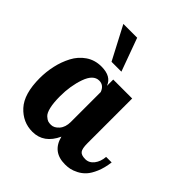

<svg xmlns="http://www.w3.org/2000/svg" viewBox="-204 -888 1032 1032"><g transform="rotate(45 312.0 -372.0)"><path d="M30 -226Q30 -274 40.5 -321.5Q51 -369 73 -411Q95 -453 133 -479Q171 -505 221 -505Q296 -505 315 -452V-500H459V-160Q459 -119 470 -105Q481 -91 511 -91Q540 -91 559.5 -116Q579 -141 582 -179H624Q618 -132 603 -97Q588 -62 570.5 -43Q553 -24 530.5 -12.5Q508 -1 490.5 2.5Q473 6 454 6Q358 6 335 -86Q293 6 206 6Q133 6 81.5 -50Q30 -106 30 -226ZM142 -750H247L316 -561H241ZM176 -235Q176 -185 183.5 -153Q191 -121 204.5 -109Q218 -97 227 -94Q236 -91 250 -91Q274 -91 294.5 -114.5Q315 -138 315 -178V-405Q301 -443 266 -443Q222 -443 199 -378Q176 -313 176 -235Z"/></g></svg>

Font: Lobster Two
Style: Bold
Weight: 700
Designer: Pablo Impallari
Foundry: Pablo Impallari. www.impallari.com
Version: Version 1.006